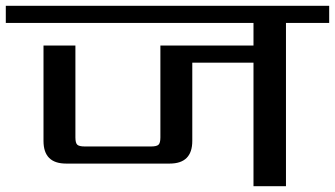

<svg xmlns="http://www.w3.org/2000/svg" viewBox="-40 -642 1155 662"><path d="M1095 -622V-563H946V0H834V-426H623V-156Q623 -78 545 -78H188Q110 -78 110 -156V-485H220V-168Q220 -149 226.5 -143Q233 -137 252 -137H481Q500 -137 506.5 -143Q513 -149 513 -168V-485H834V-563H-20V-622Z"/></svg>

Font: Sarpanch Medium
Style: Regular
Weight: 500
Designer: Manushi Parikh (Devanagari and Latin), Jyotish Sonowal (Devanagari)
Foundry: Indian Type Foundry
Version: Version 2.004;PS 1.0;hotconv 1.0.78;makeotf.lib2.5.61930; tt